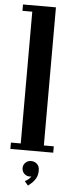

<svg xmlns="http://www.w3.org/2000/svg" viewBox="-62 -781 378 993"><g transform="rotate(5 127.0 -284.5)"><path d="M16 0V-33H67V-717H16V-750H187V-33H238.5V0ZM123 181 105 159.5Q111.5 156.5 122.5 148Q133.5 139.5 136.5 131Q134 133.5 128 133.5Q111 133.5 99.2 121.8Q87.5 110 87.5 93Q87.5 76 99.5 64.5Q111.5 53 128 53Q146.5 53 159.2 64.5Q172 76 172 98.5Q172 121.5 163.2 137.8Q154.5 154 142.8 164.5Q131 175 123 181Z"/></g></svg>

Font: Imbue 24pt
Style: Bold
Weight: 700
Designer: Tyler Finck
Foundry: Etcetera Type Company
Version: Version 1.102